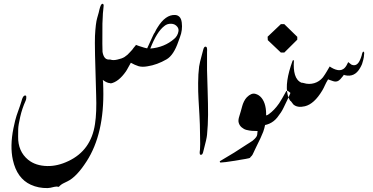

<svg xmlns="http://www.w3.org/2000/svg" viewBox="-20 -834 1909 983"><path d="M504.9 -568.4Q511.2 -531.2 534.2 -529.3Q541.5 -528.8 543.9 -529.3Q552.2 -530.3 578.6 -462.9L546.4 -408.2Q528.8 -407.7 506.3 -424.8Q507.8 -418 507.8 -414.3Q507.8 -410.6 508.8 -380.4Q514.6 -148.4 422.9 -7.3Q371.6 72.3 325.7 94.2Q316.9 98.6 309.6 102.1Q292 109.9 281.2 122.6Q269.5 119.6 258.3 122.6Q234.4 128.9 224.1 128.9Q177.2 129.9 137.7 111.8Q66.9 79.6 45.9 -15.1Q30.3 -85.4 48.8 -177.2Q58.1 -222.7 64.9 -242.2Q87.4 -305.7 89.4 -314Q96.7 -343.8 106.9 -344.7Q114.3 -345.7 114.3 -340.8Q115.7 -327.6 110.8 -317.4Q93.3 -278.8 83.5 -235.8Q73.7 -193.4 73.2 -172.9Q73.2 -151.9 72.8 -134.3Q71.8 -59.1 124 -16.1Q162.6 15.1 222.7 16.1Q274.9 17.1 330.1 -9.3Q446.3 -64 466.3 -198.7Q475.6 -258.8 472.2 -349.6Q463.9 -604.5 466.3 -649.9Q469.7 -715.8 477.5 -741.7Q484.9 -767.6 485.4 -769.5Q485.4 -771.5 488.8 -784.2Q496.1 -814.5 504.4 -814.5Q510.7 -814.5 510.7 -805.2Q510.3 -795.9 508.3 -779.8Q506.3 -763.7 506.3 -752.9Q506.3 -741.7 504.4 -713.4Q503.4 -579.6 504.9 -568.4ZM668.5 -339.4Z M735.4 -494.6Q708.5 -489.7 689.5 -495.1Q669.4 -501.5 649.9 -512.7Q641.6 -498 633.3 -482.9Q630.9 -479 630.9 -478.5Q628.4 -473.6 625 -468.8Q586.9 -414.1 545.9 -406.7L521 -474.6L545.9 -528.8Q559.1 -523.9 580.1 -528.8Q603.5 -533.7 617.2 -542Q634.3 -553.2 645 -566.4Q650.9 -572.8 657.2 -579.6Q661.1 -585.9 675.3 -602.5Q675.3 -603.5 675.3 -604.5Q689.5 -598.6 709.5 -592.8Q713.9 -590.8 733.4 -586.4Q735.8 -590.3 741.5 -604Q747.1 -617.7 760.7 -646L767.6 -660.6Q772 -665.5 779.3 -681.6Q781.2 -685.5 786.1 -692.9Q827.1 -759.8 876.5 -757.3Q889.6 -756.8 898.9 -747.6Q908.2 -738.3 910.6 -718.3Q915.5 -680.2 901.4 -644Q897.9 -635.3 893.1 -621.1Q869.1 -551.3 833 -530.3Q784.2 -502 735.4 -494.6ZM749.5 -585.4Q821.8 -591.3 872.1 -635.3Q880.4 -642.1 886.2 -652.3Q892.1 -662.6 893.8 -674.6Q895.5 -686.5 888.2 -696.3Q876.5 -711.9 856 -712.4Q835.4 -712.9 821.3 -700.7Q782.7 -671.4 749.5 -585.4ZM887.2 -343.8Z M1031.7 -595.2Q1034.7 -595.2 1036.9 -593.3Q1039.1 -591.3 1039.6 -587.4Q1040 -583.5 1040.3 -580.8Q1040.5 -578.1 1040.3 -573.2Q1040 -568.4 1040 -568.4Q1040 -557.6 1040 -538.6Q1040 -519.5 1040 -503.9Q1040 -488.3 1040 -474.6Q1040.5 -445.8 1043 -372.3Q1045.4 -298.8 1045.2 -246.1Q1044.9 -193.4 1040 -144Q1038.6 -125 1022.5 -64.9Q1022 -64 1021.2 -60.3Q1020.5 -56.6 1019.8 -54.2Q1019 -51.8 1017.8 -48.6Q1016.6 -45.4 1014.6 -43.7Q1012.7 -42 1010.3 -41.5Q1006.8 -41 1004.9 -42.7Q1002.9 -44.4 1002.7 -48.1Q1002.4 -51.8 1002.4 -54.9Q1002.4 -58.1 1003.2 -62.3Q1003.9 -66.4 1003.9 -67.4Q1004.9 -81.1 1004.9 -96.2Q1004.9 -111.3 1004.4 -130.1Q1003.9 -148.9 1003.9 -158.7Q1003.9 -192.9 1001.2 -241.7Q998.5 -290.5 996.3 -326.9Q994.1 -363.3 994.4 -409.2Q994.6 -455.1 999.5 -493.7Q1001.5 -505.9 1004.4 -518.3Q1007.3 -530.8 1012.2 -548.1Q1017.1 -565.4 1018.6 -572.3Q1019 -573.2 1019.3 -575Q1019.5 -576.7 1020 -577.9Q1020.5 -579.1 1021 -581.1Q1021.5 -583 1022 -584.5Q1022.5 -585.9 1023.2 -587.6Q1023.9 -589.4 1024.9 -590.6Q1025.9 -591.8 1026.9 -593Q1027.8 -594.2 1029.1 -594.7Q1030.3 -595.2 1031.7 -595.2Z M1429.2 -111.8ZM1269.5 -549.3ZM1259.8 -25.9Q1263.2 -30.8 1263.7 -31.2Q1269 -35.2 1272.9 -42Q1276.9 -48.8 1278.8 -54.2Q1278.8 -54.2 1285.6 -68.8Q1288.6 -74.7 1291.5 -81.1Q1317.9 -133.3 1327.6 -159.2Q1340.3 -194.8 1342.3 -235.4Q1345.2 -300.3 1319.3 -332.5Q1306.2 -348.6 1287.6 -353.5Q1267.1 -359.4 1243.7 -335.9Q1235.4 -327.1 1229.2 -314.7Q1223.1 -302.2 1220.2 -291Q1216.8 -280.3 1212.9 -264.6Q1209 -249.5 1205.6 -240.2Q1197.8 -217.3 1202.6 -204.1Q1207 -190.4 1217.8 -181.6Q1228.5 -172.4 1241.7 -168.9Q1257.8 -165 1270 -164.1Q1282.2 -163.1 1298.8 -163.1Q1298.3 -161.1 1297.9 -155.8Q1297.9 -155.8 1296.9 -145Q1295.9 -139.6 1294.9 -137.7Q1291.5 -130.9 1284.2 -123.5Q1277.3 -116.7 1272.9 -113.3Q1269 -110.4 1257.3 -103Q1245.6 -95.7 1244.1 -94.7Q1184.1 -54.2 1105 -8.3Q1106 -4.9 1106.4 -3.4Q1107.4 -2 1108.4 -2Q1108.9 -1.5 1111.6 -2Q1114.3 -2.4 1115.7 -2.4Q1127.4 -2.4 1173.8 -9.8Q1258.3 -22.9 1259.8 -25.9Z M1418 -710.4H1435.5L1502 -645.5V-630.9L1435.5 -564.9H1418L1351.1 -628.4L1350.1 -646Z M1399.9 -232.9Q1420.9 -259.3 1431.2 -281.2Q1457 -334 1462.4 -347.7Q1463.4 -350.1 1464.8 -352.5L1466.8 -358.4L1452.6 -369.6L1445.3 -367.2Q1422.4 -325.2 1409.2 -305.2Q1384.3 -269.5 1356.9 -250Q1350.1 -245.1 1347.7 -244.6Q1344.2 -243.7 1335.4 -241.2Q1333.5 -240.7 1322.3 -241.2L1298.8 -220.7L1299.3 -190.9Q1304.7 -190.9 1305.2 -190.9Q1365.7 -189.9 1399.9 -232.9ZM1651.9 -228ZM1488.3 -187.5ZM1447.8 -585.4ZM1651.9 -77.1ZM1627.4 -43.5Z M1478.5 -524.4Q1481 -525.4 1484.9 -525.9Q1481.4 -480 1490.2 -451.2Q1499.5 -420.9 1523.4 -410.6Q1529.3 -410.6 1535.2 -408.7Q1562 -400.4 1588.9 -408.2Q1615.2 -416 1633.3 -438Q1637.2 -442.4 1644 -453.6Q1648.9 -461.9 1651.9 -466.3Q1660.2 -480 1668 -493.7L1675.3 -488.8Q1687.5 -481.4 1698.2 -478Q1722.2 -469.7 1738.8 -481.4Q1750 -489.3 1757.8 -506.3L1762.7 -516.1Q1765.1 -514.6 1778.8 -503.4Q1808.6 -489.7 1825.2 -531.7L1828.6 -540.5Q1830.1 -543.5 1830.6 -546.9Q1831.1 -548.8 1831.5 -549.3L1832.5 -553.2Q1832.5 -553.7 1833 -556.2Q1833.5 -558.1 1834 -559.6Q1836.4 -568.4 1840.3 -569.8Q1840.8 -569.8 1842.8 -568.4Q1844.2 -566.9 1844.7 -563.5Q1844.7 -562.5 1844.7 -562Q1843.3 -538.6 1839.4 -525.9Q1836.9 -517.1 1833.5 -505.9Q1829.1 -495.1 1823.2 -485.4Q1795.4 -436.5 1744.6 -449.2Q1742.7 -450.7 1740.7 -451.2Q1736.3 -444.3 1727.1 -434.1Q1724.1 -429.2 1714.8 -421.9Q1702.6 -413.1 1685.5 -418.5Q1675.8 -421.9 1666 -425.3L1659.7 -427.7Q1649.4 -410.6 1643.6 -397.5Q1637.7 -383.8 1629.9 -370.6Q1588.4 -301.3 1541 -290Q1502.9 -280.8 1481.9 -299.3Q1479.5 -301.3 1473.1 -311Q1470.2 -315.9 1464.8 -319.3Q1457 -331.5 1453.1 -347.2Q1444.8 -378.9 1451.2 -423.3Q1457.5 -466.8 1478.5 -524.4Z"/></svg>

Font: Dehalvi Khush Khat
Style: Regular
Weight: 400
Version: Version 002.500